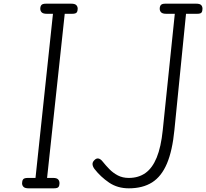

<svg xmlns="http://www.w3.org/2000/svg" viewBox="-20 -1024 1121 1044"><path d="M135.5 0Q115.5 0 107.8 -8Q100 -16 100 -27.5Q100 -41 105.8 -48.8Q111.5 -56.5 131.5 -56.5H173L268 -949H234.5Q214.5 -949 206.8 -956.8Q199 -964.5 199 -976.5Q199 -989 205 -996.5Q211 -1004 230.5 -1004H367Q387.5 -1004 395 -996Q402.5 -988 402.5 -976.5Q402.5 -964 397.2 -956.5Q392 -949 372 -949H332L236 -56.5H269.5Q288.5 -56.5 296 -48.5Q303.5 -40.5 303.5 -27.5Q303.5 -15 298.2 -7.5Q293 0 273 0ZM680.5 0Q619 0 573 -31.2Q527 -62.5 494 -105Q484.5 -117.5 483.2 -130Q482 -142.5 493.5 -153.5Q504 -164.5 515.8 -162Q527.5 -159.5 539 -144.5Q555 -124.5 574.8 -104.2Q594.5 -84 620.5 -70.2Q646.5 -56.5 680.5 -56.5Q733 -56.5 770.8 -83.2Q808.5 -110 832 -167.2Q855.5 -224.5 865 -316.5L930.5 -949H884Q864 -949 856.2 -956.8Q848.5 -964.5 848.5 -976.5Q848.5 -989 854.5 -996.5Q860.5 -1004 879 -1004H1046.5Q1067 -1004 1074 -996.2Q1081 -988.5 1081 -976.5Q1081 -963.5 1076 -956.2Q1071 -949 1052 -949H991.5L928.5 -318.5Q917.5 -205 887.8 -134.8Q858 -64.5 807 -32.2Q756 0 680.5 0Z"/></svg>

Font: Edu SA Hand Cursive
Style: Regular
Weight: 400
Designer: Tina and Corey Anderson, Eben Sorkin, Mirko Velimirovic
Foundry: Google for Education
Version: Version 2.000